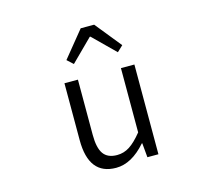

<svg xmlns="http://www.w3.org/2000/svg" viewBox="-116 -964 1232 1116"><g transform="rotate(-15 500.0 -405.5)"><path d="M450.2 12.7Q286.1 12.7 286.1 -197.3V-540H367.2V-207Q367.2 -128.9 392.6 -93.3Q418 -57.6 474.6 -57.6Q515.6 -57.6 550.3 -80.1Q585 -102.5 626 -153.3V-540H707V0H640.6L632.8 -85.9H629.9Q543.9 12.7 450.2 12.7ZM332 -667 460 -824.2H541L668 -667L632.8 -633.8L502 -762.7H498L368.2 -633.8Z"/></g></svg>

Font: Gen Shin Gothic Monospace Normal
Style: Regular
Weight: 350
Designer: [Source Han Sans]
Ryoko NISHIZUKA  (kana & ideographs); Paul D. Hunt (Latin, Greek & Cyrillic); Wenlong ZHANG  (bopomofo
Version: Version 1.002.20150607